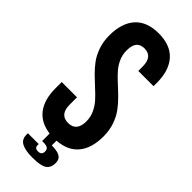

<svg xmlns="http://www.w3.org/2000/svg" viewBox="-276 -743 926 926"><g transform="rotate(45 187.0 -280.5)"><path d="M25.9 -532.2Q25.9 -616.7 67.1 -662.4Q108.4 -708 188 -708Q267.6 -708 308.8 -662.4Q350.1 -616.7 350.1 -532.2V-509.8H246.1V-539.1Q246.1 -607.9 190.9 -607.9Q163.6 -607.9 149.9 -591.6Q136.2 -575.2 136.2 -539.1Q136.2 -509.8 148.2 -483.9Q160.2 -458 179 -437.3Q197.8 -416.5 220.7 -395.8Q243.7 -375 266.6 -352.3Q289.6 -329.6 308.3 -304.2Q327.1 -278.8 339.1 -243.7Q351.1 -208.5 351.1 -168Q351.1 -87.9 314 -43Q276.9 2 205.1 6.8V39.1Q243.2 39.1 261 49.8Q278.8 60.5 278.8 85.9Q278.8 102.1 273.7 113.3Q268.6 124.5 260.5 130.9Q252.4 137.2 238.8 140.9Q225.1 144.5 211.4 145.8Q197.8 147 178.2 147Q132.3 147 107.2 134Q82 121.1 82 88.9V79.1H155.8V86.9Q155.8 106.9 178.2 106.9Q203.1 106.9 203.1 83Q203.1 68.8 194.3 63Q185.5 57.1 167 57.1H157.2V5.9Q90.8 -2.4 56.9 -47.1Q22.9 -91.8 22.9 -168V-210.9H127V-161.1Q127 -92.8 184.1 -92.8Q241.2 -92.8 241.2 -161.1Q241.2 -190.4 229.2 -216.3Q217.3 -242.2 198.5 -262.9Q179.7 -283.7 156.7 -304.4Q133.8 -325.2 110.6 -347.9Q87.4 -370.6 68.6 -396Q49.8 -421.4 37.8 -456.5Q25.9 -491.7 25.9 -532.2Z"/></g></svg>

Font: Bebas Neue Bold
Style: Regular
Weight: 700
Designer: Ryoichi Tsunekawa
Foundry: Ryoichi Tsunekawa
Version: Version 1.300